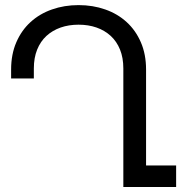

<svg xmlns="http://www.w3.org/2000/svg" viewBox="-20 -747 728 767"><path d="M24.4 -468.8Q24.4 -530.3 45.2 -578.1Q65.9 -626 102.1 -658.9Q138.2 -691.9 187.5 -709.2Q236.8 -726.6 293.9 -726.6Q351.1 -726.6 400.4 -709.2Q449.7 -691.9 485.8 -658.9Q522 -626 542.7 -578.1Q563.5 -530.3 563.5 -468.8V-85.9H683.6V0H472.7V-473.6Q472.7 -516.1 459.5 -548.8Q446.3 -581.5 422.4 -603.5Q398.4 -625.5 365.7 -637Q333 -648.4 293.9 -648.4Q254.9 -648.4 222.2 -637Q189.5 -625.5 165.5 -603.5Q141.6 -581.5 128.4 -548.8Q115.2 -516.1 115.2 -473.6V-433.6H24.4Z"/></svg>

Font: Arian AMU
Style: Regular
Weight: 400
Designer: Ruben Hakobyan (Tarumian)
Foundry: Ruben Hakobyan (Tarumian)
Version: Version 4.003